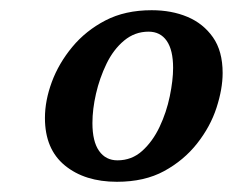

<svg xmlns="http://www.w3.org/2000/svg" viewBox="-20 -737 456 376"><path d="M209 -381Q146 -381 107 -413Q68 -445 68 -506Q68 -540 81.5 -576.5Q95 -613 121.5 -645Q148 -677 186.5 -697Q225 -717 277 -717Q316 -717 347 -704Q378 -691 397 -664Q416 -637 416 -594Q416 -563 404 -526Q392 -489 366 -456Q340 -423 301.5 -402Q263 -381 209 -381ZM210 -423Q238 -423 258.5 -441.5Q279 -460 292.5 -488.5Q306 -517 312.5 -548.5Q319 -580 319 -604Q319 -639 306.5 -657Q294 -675 271 -675Q244 -675 223 -657.5Q202 -640 188.5 -612Q175 -584 168 -553.5Q161 -523 161 -496Q161 -460 174 -441.5Q187 -423 210 -423Z"/></svg>

Font: ET Text
Style: Italic
Weight: 470
Italic angle: -12°
Designer: Monotype Design Team
Foundry: Monotype Imaging Inc.
Version: Version 2.009